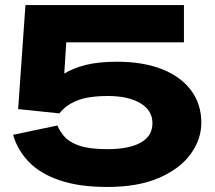

<svg xmlns="http://www.w3.org/2000/svg" viewBox="-20 -730 852 762"><path d="M406 12Q294 12 216.5 -14.5Q139 -41 94 -88Q49 -135 32 -195L208 -232Q217 -209 236.5 -187Q256 -165 296 -151.5Q336 -138 406 -138Q492 -138 538.5 -164Q585 -190 585 -241Q585 -292 537 -320.5Q489 -349 409 -349Q330 -349 285 -330.5Q240 -312 216 -280L52 -297L81 -710H710V-562H243L235 -438Q271 -460 321.5 -472.5Q372 -485 444 -485Q549 -485 624 -455Q699 -425 739 -370.5Q779 -316 779 -243Q779 -177 736.5 -118.5Q694 -60 611 -24Q528 12 406 12Z"/></svg>

Font: Special Gothic Expanded One
Style: Regular
Weight: 400
Designer: Alistair McCready
Foundry: Monolith
Version: Version 1.010; ttfautohint (v1.8.4.7-5d5b)